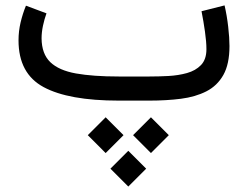

<svg xmlns="http://www.w3.org/2000/svg" viewBox="-20 -371 915 708"><path d="M536.6 61.5 602.5 127.4 536.6 193.4 470.7 127.4ZM369.6 61.5 435.5 127.4 369.6 193.4 303.7 127.4ZM453.1 185.1 519 251 453.1 316.9 387.2 251ZM531.2 0H417.5Q233.4 0 140.9 -49.8Q48.3 -99.6 48.3 -222.2Q48.3 -255.9 55.9 -288.1Q63.5 -320.3 75.7 -350.1L151.4 -321.8Q143.6 -300.3 138.4 -275.9Q133.3 -251.5 133.3 -229.5Q133.8 -172.4 165.5 -141.8Q197.3 -111.3 260.3 -100.1Q323.2 -88.9 417.5 -88.9H531.7Q564.9 -88.9 601.3 -90.8Q637.7 -92.8 669.4 -101.6Q701.2 -110.4 721.2 -131.1Q741.2 -151.9 741.2 -189.5Q741.2 -216.8 735.8 -254.6Q730.5 -292.5 723.1 -329.6L808.1 -351.1Q816.9 -313 821.5 -272.2Q826.2 -231.4 826.2 -201.2Q826.2 -134.8 803.7 -94.7Q781.2 -54.7 741 -34.2Q700.7 -13.7 647.2 -6.8Q593.8 0 531.2 0Z"/></svg>

Font: Vazirmatn UI NL
Style: Regular
Weight: 400
Designer: Saber Rastikerdar
Foundry: Saber Rastikerdar
Version: Version 33.003